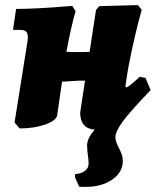

<svg xmlns="http://www.w3.org/2000/svg" viewBox="-20 -496 610 752"><path d="M432 42Q432 58 445 82Q453 98 457 109.5Q461 121 461 134Q461 179 419.5 207.5Q378 236 315 236Q298 236 290 235L274 199V186Q299 184 313 173Q327 162 327 145Q327 128 324 111Q323 105 322 93Q321 81 321 72Q322 58 328.5 44Q335 30 351 12Q294 7 294 -55L313 -180H288L223 -176L204 -45Q201 -24 157.5 -8.5Q114 7 57 7L37 -16L88 -336Q89 -342 89 -351Q89 -366 82 -372.5Q75 -379 58 -379H31L43 -461Q124 -461 263 -473L276 -452Q259 -394 240 -293Q254 -292 288 -292Q318 -292 331 -293L356 -457L369 -472L520 -476L535 -458Q506 -353 484 -239Q479 -213 471 -157L475 -154Q479 -154 490.5 -163Q502 -172 527 -195L550 -191L570 -143Q490 -60 461 -20.5Q432 19 432 42Z"/></svg>

Font: Alegreya Black
Style: Italic
Weight: 900
Italic angle: -7°
Designer: Juan Pablo del Peral
Foundry: Huerta Tipografica
Version: Version 2.007; ttfautohint (v1.6)